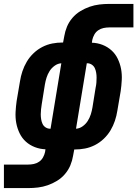

<svg xmlns="http://www.w3.org/2000/svg" viewBox="-63 -755 701 980"><path d="M-43 205V85H81Q95 85 109.5 82Q124 79 136.5 70.5Q149 62 156.5 48.5Q164 35 167 21L169 7Q141 6 115 -4Q89 -14 69 -32Q49 -50 37 -75Q25 -100 20 -127Q15 -154 16.5 -183Q18 -212 22 -240L39 -340Q43 -366 51.5 -391.5Q60 -417 74 -440.5Q88 -464 108.5 -483.5Q129 -503 153.5 -515.5Q178 -528 204 -533Q230 -538 256 -538H259L265 -570Q269 -595 279 -619Q289 -643 306.5 -663.5Q324 -684 347 -698Q370 -712 394.5 -720.5Q419 -729 444 -732Q469 -735 494 -735H618V-615H494Q480 -615 465.5 -612Q451 -609 438.5 -600.5Q426 -592 418.5 -578.5Q411 -565 408 -551L406 -537Q435 -536 460.5 -526Q486 -516 506 -498Q526 -480 538 -455Q550 -430 555 -403Q560 -376 558.5 -347Q557 -318 553 -290L536 -190Q532 -164 523.5 -138.5Q515 -113 501 -89.5Q487 -66 466.5 -46.5Q446 -27 421.5 -14.5Q397 -2 371 3Q345 8 319 8H316L310 40Q306 65 296 89Q286 113 268.5 133.5Q251 154 228 168Q205 182 180.5 190.5Q156 199 131 202Q106 205 81 205ZM325 -98Q343 -99 359 -110.5Q375 -122 385 -138Q395 -154 400.5 -171.5Q406 -189 409 -207L425 -307Q428 -320 429 -333Q430 -346 430 -358.5Q430 -371 428 -383.5Q426 -396 421 -407Q416 -418 405.5 -425Q395 -432 383 -432H380ZM193 -98H195L250 -432Q232 -431 216 -419.5Q200 -408 190 -392Q180 -376 174.5 -358.5Q169 -341 166 -323L150 -223Q148 -210 146.5 -197Q145 -184 145 -171.5Q145 -159 147 -146.5Q149 -134 154 -123Q159 -112 169.5 -105Q180 -98 193 -98Z"/></svg>

Font: Iosevka Slab Heavy Extended
Style: Italic
Weight: 900
Width: 7
Italic angle: -9°
Monospace: yes
Designer: Belleve Invis
Foundry: Belleve Invis
Version: Version 11.1.0; ttfautohint (v1.8.3)